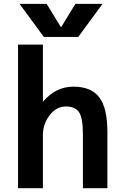

<svg xmlns="http://www.w3.org/2000/svg" viewBox="-20 -983 644 1003"><path d="M74.2 0V-750H204.1V-453.1H206.1Q271.5 -530.3 363.8 -530.3Q456.1 -530.3 498.5 -474.6Q541 -418.9 541 -293V0H413.1V-280.3Q413.1 -366.2 393.1 -396.5Q373 -426.8 323.7 -426.8Q274.4 -426.8 239.3 -380.9Q204.1 -335 204.1 -277.3V0ZM82 -962.9H223.6L297.9 -841.8H299.8L374 -962.9H515.6L388.7 -790H209Z"/></svg>

Font: GenEi M Gothic v2 Bold
Style: Regular
Weight: 700
Version: Version 2.0